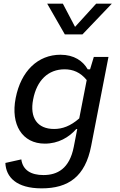

<svg xmlns="http://www.w3.org/2000/svg" viewBox="-20 -826 660 1054"><path d="M66 -287.5C37.5 -142 102 -37.5 226 -37.5C300 -37.5 358.5 -72 398.5 -117.5H404L385 -20C361.5 100.5 294.5 135 218.5 135C150 135 105 108 97 49L9.5 68.5C12.5 146.5 70.5 208 208.5 208C355.5 208 448 143.5 480.5 -25L575.5 -513.5H495L474.5 -445.5H461.5C435.5 -491 387 -525.5 312 -525.5C188.5 -525.5 95 -436.5 66 -287.5ZM239 -806H325L392 -678.5L508 -806H594L432.5 -637H336ZM162 -280.5C182 -385 244.5 -445.5 334.5 -445.5C380 -445.5 421 -429.5 456 -386.5L415 -176C366.5 -133.5 322 -118 277 -118C185 -118 142 -179.5 162 -280.5Z"/></svg>

Font: Monaspace Neon
Style: Italic
Weight: 400
Italic angle: -11°
Designer: Riley Cran & the Lettermatic Team
Foundry: Lettermatic
Version: Version 1.200 (Monaspace Neon)